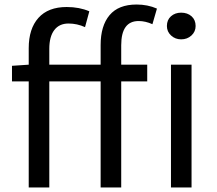

<svg xmlns="http://www.w3.org/2000/svg" viewBox="-20 -829 958 849"><path d="M584 -809Q633 -809 674 -791L654 -722Q623 -736 593 -736Q516 -736 516 -629V-543H631V-469H516V0H425V-469H198V0H107V-469H33V-538L107 -543V-616Q107 -702 150 -750Q193 -798 275 -798Q331 -798 375 -779L356 -709Q321 -725 283 -725Q242 -725 220 -696Q198 -667 198 -613V-543H425V-630Q425 -715 464.5 -762Q504 -809 584 -809ZM845 -714Q845 -689 826.5 -672Q808 -655 781 -655Q755 -655 736.5 -672Q718 -689 718 -714Q718 -741 736 -757Q754 -773 781 -773Q809 -773 827 -757Q845 -741 845 -714ZM736 -543H827V0H736Z"/></svg>

Font: Noto Sans SC
Style: Regular
Weight: 400
Designer: Ryoko NISHIZUKA ____ (kana & ideographs); Paul D. Hunt (Latin, Greek & Cyrillic); Wenlong ZHANG ___ (bopomofo); Sandoll 
Foundry: Adobe Systems Incorporated
Version: Version 1.004